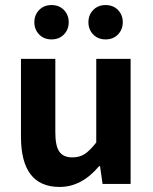

<svg xmlns="http://www.w3.org/2000/svg" viewBox="-20 -728 605 760"><path d="M233 -591.5Q214 -572 184 -572Q154 -572 135 -591.5Q116 -611 116 -640Q116 -669 135 -688.5Q154 -708 184 -708Q214 -708 233 -688.5Q252 -669 252 -640Q252 -611 233 -591.5ZM447 -591.5Q428 -572 398 -572Q368 -572 349 -591.5Q330 -611 330 -640Q330 -669 349 -688.5Q368 -708 398 -708Q428 -708 447 -688.5Q466 -669 466 -640Q466 -611 447 -591.5ZM216 12Q63 12 63 -187V-495H199V-204Q199 -150 215 -127.5Q231 -105 266 -105Q295 -105 315.5 -118.5Q336 -132 361 -164V-495H497V0H386L376 -70H372Q303 12 216 12Z"/></svg>

Font: Assistant
Style: Bold
Weight: 700
Designer: Hebrew By Ben Nathan, Latin by Paul Hunt
Version: Version 2.001;PS 002.001;hotconv 1.0.88;makeotf.lib2.5.64775